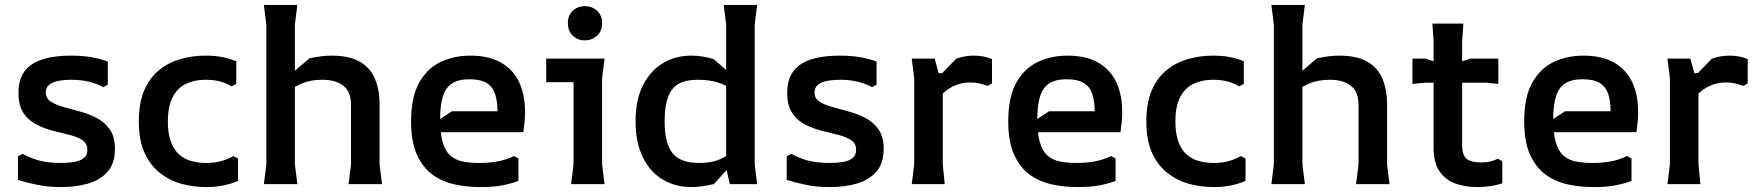

<svg xmlns="http://www.w3.org/2000/svg" viewBox="-20 -748 7145 780"><path d="M418 -498V-404L400 -394Q374 -408 341.5 -416Q309 -424 269 -424Q247 -424 223 -420.5Q199 -417 182.5 -405.5Q166 -394 166 -372Q166 -348 186.5 -335Q207 -322 239 -313Q271 -304 306.5 -294.5Q342 -285 374 -268Q406 -251 426.5 -221.5Q447 -192 447 -143Q447 -85 417.5 -51Q388 -17 338.5 -2.5Q289 12 229 12Q174 12 129.5 2.5Q85 -7 53 -17V-113L72 -123Q96 -109 133 -97.5Q170 -86 229 -86Q258 -86 281.5 -90Q305 -94 320 -105.5Q335 -117 335 -139Q335 -165 315 -178.5Q295 -192 262.5 -200Q230 -208 194.5 -217Q159 -226 127 -242.5Q95 -259 75 -289.5Q55 -320 55 -371Q55 -415 71 -444.5Q87 -474 116.5 -491Q146 -508 184.5 -515Q223 -522 268 -522Q315 -522 352 -515.5Q389 -509 418 -498Z M817 12Q768 12 720 -0.5Q672 -13 632 -43.5Q592 -74 568 -125.5Q544 -177 544 -255Q544 -330 566 -381Q588 -432 626 -463Q664 -494 713 -508Q762 -522 815 -522Q854 -522 884 -516Q914 -510 940 -499V-407L921 -397Q900 -410 874 -417Q848 -424 814 -424Q770 -424 735.5 -407.5Q701 -391 681.5 -353.5Q662 -316 662 -254Q662 -206 674 -173Q686 -140 707 -121Q728 -102 756.5 -94Q785 -86 817 -86Q855 -86 882 -94.5Q909 -103 928 -114L947 -104V-13Q919 -1 887 5.5Q855 12 817 12Z M1396 0 1406 -80V-323Q1406 -375 1375 -399.5Q1344 -424 1290 -424Q1244 -424 1209.5 -410Q1175 -396 1151.5 -378Q1128 -360 1115 -347V-407L1237 -511Q1265 -517 1286 -519.5Q1307 -522 1326 -522Q1400 -522 1442.5 -497Q1485 -472 1503.5 -427.5Q1522 -383 1522 -326V-80L1532 0ZM1052 0 1062 -80V-648L1052 -728H1188L1178 -648V-80L1188 0Z M1650 -255Q1650 -353 1682.5 -411.5Q1715 -470 1769.5 -496Q1824 -522 1891 -522Q1967 -522 2016.5 -493Q2066 -464 2089.5 -413Q2113 -362 2113 -292Q2113 -271 2111 -252Q2109 -233 2106 -211H1726V-237L1816 -296H2001Q2001 -337 1991.5 -366Q1982 -395 1957.5 -410.5Q1933 -426 1887 -426Q1843 -426 1817 -409.5Q1791 -393 1779.5 -357.5Q1768 -322 1768 -263Q1768 -206 1778.5 -170Q1789 -134 1809.5 -116Q1830 -98 1859.5 -92Q1889 -86 1927 -86Q1966 -86 2000 -92Q2034 -98 2068 -114L2086 -104V-13Q2057 -2 2020.5 5Q1984 12 1932 12Q1877 12 1826.5 1Q1776 -10 1736.5 -39Q1697 -68 1673.5 -120.5Q1650 -173 1650 -255Z M2356 -584Q2327 -584 2307 -603Q2287 -622 2287 -654Q2287 -686 2307 -704.5Q2327 -723 2356 -723Q2385 -723 2405.5 -704.5Q2426 -686 2426 -654Q2426 -622 2405.5 -603Q2385 -584 2356 -584ZM2300 0 2310 -80V-414H2199V-510H2436L2426 -430V-80L2436 0Z M2789 12Q2724 12 2672.5 -18.5Q2621 -49 2591.5 -109Q2562 -169 2562 -255Q2562 -344 2593 -403.5Q2624 -463 2675 -492.5Q2726 -522 2788 -522Q2810 -522 2833 -518.5Q2856 -515 2879 -508L2998 -405V-346Q2982 -366 2957 -383.5Q2932 -401 2897.5 -412.5Q2863 -424 2815 -424Q2770 -424 2740.5 -409.5Q2711 -395 2695.5 -357.5Q2680 -320 2680 -255Q2680 -166 2712 -126Q2744 -86 2820 -86Q2865 -86 2895 -97Q2925 -108 2944 -124Q2963 -140 2975 -155L2978 -108L2880 0Q2861 4 2837.5 8Q2814 12 2789 12ZM2945 0 2930 -65V-648L2920 -728H3056L3046 -648V-80L3056 0Z M3541 -498V-404L3523 -394Q3497 -408 3464.5 -416Q3432 -424 3392 -424Q3370 -424 3346 -420.5Q3322 -417 3305.5 -405.5Q3289 -394 3289 -372Q3289 -348 3309.5 -335Q3330 -322 3362 -313Q3394 -304 3429.5 -294.5Q3465 -285 3497 -268Q3529 -251 3549.5 -221.5Q3570 -192 3570 -143Q3570 -85 3540.5 -51Q3511 -17 3461.5 -2.5Q3412 12 3352 12Q3297 12 3252.5 2.5Q3208 -7 3176 -17V-113L3195 -123Q3219 -109 3256 -97.5Q3293 -86 3352 -86Q3381 -86 3404.5 -90Q3428 -94 3443 -105.5Q3458 -117 3458 -139Q3458 -165 3438 -178.5Q3418 -192 3385.5 -200Q3353 -208 3317.5 -217Q3282 -226 3250 -242.5Q3218 -259 3198 -289.5Q3178 -320 3178 -371Q3178 -415 3194 -444.5Q3210 -474 3239.5 -491Q3269 -508 3307.5 -515Q3346 -522 3391 -522Q3438 -522 3475 -515.5Q3512 -509 3541 -498Z M3684 0 3694 -80V-430L3684 -510H3777L3793 -451H3810V-80L3818 0ZM3770 -306V-412L3864 -509Q3898 -522 3935 -522Q3954 -522 3972.5 -519Q3991 -516 4010 -508V-409L3992 -399Q3972 -407 3954.5 -410Q3937 -413 3922 -413Q3875 -413 3834.5 -387.5Q3794 -362 3770 -306Z M4076 -255Q4076 -353 4108.5 -411.5Q4141 -470 4195.5 -496Q4250 -522 4317 -522Q4393 -522 4442.5 -493Q4492 -464 4515.5 -413Q4539 -362 4539 -292Q4539 -271 4537 -252Q4535 -233 4532 -211H4152V-237L4242 -296H4427Q4427 -337 4417.5 -366Q4408 -395 4383.5 -410.5Q4359 -426 4313 -426Q4269 -426 4243 -409.5Q4217 -393 4205.5 -357.5Q4194 -322 4194 -263Q4194 -206 4204.5 -170Q4215 -134 4235.5 -116Q4256 -98 4285.5 -92Q4315 -86 4353 -86Q4392 -86 4426 -92Q4460 -98 4494 -114L4512 -104V-13Q4483 -2 4446.5 5Q4410 12 4358 12Q4303 12 4252.5 1Q4202 -10 4162.5 -39Q4123 -68 4099.5 -120.5Q4076 -173 4076 -255Z M4910 12Q4861 12 4813 -0.5Q4765 -13 4725 -43.5Q4685 -74 4661 -125.5Q4637 -177 4637 -255Q4637 -330 4659 -381Q4681 -432 4719 -463Q4757 -494 4806 -508Q4855 -522 4908 -522Q4947 -522 4977 -516Q5007 -510 5033 -499V-407L5014 -397Q4993 -410 4967 -417Q4941 -424 4907 -424Q4863 -424 4828.5 -407.5Q4794 -391 4774.5 -353.5Q4755 -316 4755 -254Q4755 -206 4767 -173Q4779 -140 4800 -121Q4821 -102 4849.5 -94Q4878 -86 4910 -86Q4948 -86 4975 -94.5Q5002 -103 5021 -114L5040 -104V-13Q5012 -1 4980 5.5Q4948 12 4910 12Z M5489 0 5499 -80V-323Q5499 -375 5468 -399.5Q5437 -424 5383 -424Q5337 -424 5302.5 -410Q5268 -396 5244.5 -378Q5221 -360 5208 -347V-407L5330 -511Q5358 -517 5379 -519.5Q5400 -522 5419 -522Q5493 -522 5535.5 -497Q5578 -472 5596.5 -427.5Q5615 -383 5615 -326V-80L5625 0ZM5145 0 5155 -80V-648L5145 -728H5281L5271 -648V-80L5281 0Z M5804 -149V-582L5799 -652H5925L5920 -582V-158Q5920 -118 5938 -103Q5956 -88 5997 -88Q6019 -88 6034.5 -92Q6050 -96 6065 -103L6083 -93V-3Q6061 4 6034.5 8Q6008 12 5980 12Q5931 12 5891 -3Q5851 -18 5827.5 -53Q5804 -88 5804 -149ZM5718 -407V-510H5771L5862 -480L5954 -510H6067V-407L6017 -412H5768Z M6172 -255Q6172 -353 6204.5 -411.5Q6237 -470 6291.5 -496Q6346 -522 6413 -522Q6489 -522 6538.5 -493Q6588 -464 6611.5 -413Q6635 -362 6635 -292Q6635 -271 6633 -252Q6631 -233 6628 -211H6248V-237L6338 -296H6523Q6523 -337 6513.5 -366Q6504 -395 6479.5 -410.5Q6455 -426 6409 -426Q6365 -426 6339 -409.5Q6313 -393 6301.5 -357.5Q6290 -322 6290 -263Q6290 -206 6300.5 -170Q6311 -134 6331.5 -116Q6352 -98 6381.5 -92Q6411 -86 6449 -86Q6488 -86 6522 -92Q6556 -98 6590 -114L6608 -104V-13Q6579 -2 6542.5 5Q6506 12 6454 12Q6399 12 6348.5 1Q6298 -10 6258.5 -39Q6219 -68 6195.5 -120.5Q6172 -173 6172 -255Z M6754 0 6764 -80V-430L6754 -510H6847L6863 -451H6880V-80L6888 0ZM6840 -306V-412L6934 -509Q6968 -522 7005 -522Q7024 -522 7042.5 -519Q7061 -516 7080 -508V-409L7062 -399Q7042 -407 7024.5 -410Q7007 -413 6992 -413Q6945 -413 6904.5 -387.5Q6864 -362 6840 -306Z"/></svg>

Font: AR One Sans SemiBold
Style: Regular
Weight: 600
Designer: Niteesh Yadav
Foundry: Niteesh Yadav
Version: Version 1.001;gftools[0.9.33]